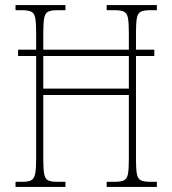

<svg xmlns="http://www.w3.org/2000/svg" viewBox="-20 -734 676 754"><path d="M41 0V-20H67Q91 -20 102.5 -26Q114 -32 118 -51Q122 -70 122 -108V-514H51V-539H122V-606Q122 -644 118.5 -663Q115 -682 103 -688Q91 -694 65 -694H41V-714H237V-694H205Q181 -694 169 -688Q157 -682 153.5 -663Q150 -644 150 -606V-539H486V-606Q486 -644 482.5 -663Q479 -682 467 -688Q455 -694 430 -694H399V-714H596V-694H570Q545 -694 533 -688Q521 -682 517.5 -663Q514 -644 514 -606V-539H586V-514H514V-108Q514 -70 517.5 -51Q521 -32 533 -26Q545 -20 570 -20H596V0H399V-20H430Q455 -20 467 -26Q479 -32 482.5 -51Q486 -70 486 -108V-361H150V-108Q150 -70 153.5 -51Q157 -32 168.5 -26Q180 -20 205 -20H237V0ZM150 -386H486V-514H150Z"/></svg>

Font: Noto Serif Lao Condensed Thin
Style: Regular
Weight: 100
Width: 3
Designer: Monotype Design Team
Foundry: Monotype Imaging Inc.
Version: Version 2.003; ttfautohint (v1.8.4.7-5d5b)